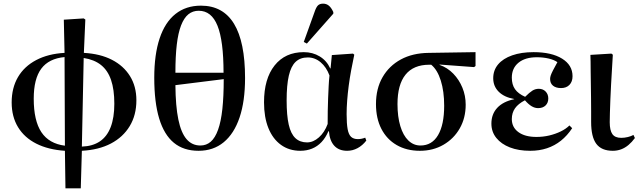

<svg xmlns="http://www.w3.org/2000/svg" viewBox="-20 -813 3502 1053"><path d="M339 220 336 14Q245 8 179.5 -25Q114 -58 79 -115.5Q44 -173 44 -251Q44 -331 78.5 -390Q113 -449 178.5 -483.5Q244 -518 334 -523L330 -705L439 -712L448 -706L440 -523Q530 -518 594 -485Q658 -452 693 -395.5Q728 -339 728 -263Q728 -182 691.5 -121.5Q655 -61 588.5 -26Q522 9 429 14L423 220ZM336 -14 334 -500Q248 -492 206.5 -436.5Q165 -381 165 -272Q165 -151 207 -88Q249 -25 336 -14ZM429 -9Q488 -11 527.5 -37.5Q567 -64 587 -116Q607 -168 607 -244Q607 -322 589 -374.5Q571 -427 534 -456.5Q497 -486 439 -495Z M1069 14Q987 14 933.5 -30Q880 -74 853 -163Q826 -252 826 -387Q826 -514 855.5 -602.5Q885 -691 942.5 -736.5Q1000 -782 1082 -782Q1203 -782 1263.5 -682.5Q1324 -583 1324 -385Q1324 -258 1294 -169Q1264 -80 1207 -33Q1150 14 1069 14ZM1079 -15Q1112 -15 1136 -36Q1160 -57 1176 -101.5Q1192 -146 1199.5 -215Q1207 -284 1207 -379L942 -346Q943 -231 958 -158Q973 -85 1003 -50Q1033 -15 1079 -15ZM942 -414H1206Q1206 -589 1173 -671.5Q1140 -754 1070 -754Q1037 -754 1013 -734.5Q989 -715 973 -673.5Q957 -632 949.5 -568Q942 -504 942 -414Z M1627 14Q1566 14 1521 -18.5Q1476 -51 1452 -110.5Q1428 -170 1428 -252Q1428 -381 1486 -454Q1544 -527 1646 -527Q1695 -527 1733.5 -503.5Q1772 -480 1791 -438H1793L1800 -511L1916 -519L1923 -513Q1914 -471 1906 -428Q1898 -385 1892.5 -343Q1887 -301 1884 -261.5Q1881 -222 1881 -187Q1881 -135 1886.5 -105Q1892 -75 1905.5 -62.5Q1919 -50 1943 -50Q1952 -50 1962.5 -52Q1973 -54 1983 -58L1989 -42Q1968 -15 1941 -0.5Q1914 14 1884 14Q1839 14 1813.5 -13.5Q1788 -41 1784 -93H1781Q1766 -58 1743.5 -34Q1721 -10 1691.5 2Q1662 14 1627 14ZM1664 -32Q1698 -32 1729 -59.5Q1760 -87 1777 -133Q1777 -168 1777.5 -204Q1778 -240 1779.5 -274.5Q1781 -309 1782.5 -340.5Q1784 -372 1787 -399Q1770 -445 1738.5 -471.5Q1707 -498 1668 -498Q1627 -498 1601.5 -474Q1576 -450 1564 -398Q1552 -346 1552 -262Q1552 -180 1563.5 -129.5Q1575 -79 1600 -55.5Q1625 -32 1664 -32ZM1663 -574 1646 -583 1705 -747Q1714 -774 1724 -783.5Q1734 -793 1752 -793Q1770 -793 1783.5 -782Q1797 -771 1808 -747V-738Z M2283 14Q2210 14 2155.5 -17.5Q2101 -49 2071.5 -106.5Q2042 -164 2042 -242Q2042 -327 2078 -389.5Q2114 -452 2178.5 -487Q2243 -522 2331 -523L2588 -527V-451L2580 -445L2391 -459V-457Q2434 -442 2466 -409Q2498 -376 2516 -332Q2534 -288 2534 -239Q2534 -166 2501.5 -109Q2469 -52 2412 -19Q2355 14 2283 14ZM2286 -15Q2349 -15 2382.5 -72Q2416 -129 2416 -233Q2416 -312 2397.5 -371Q2379 -430 2345 -458H2334Q2248 -458 2204 -403.5Q2160 -349 2160 -242Q2160 -173 2175.5 -121.5Q2191 -70 2219.5 -42.5Q2248 -15 2286 -15Z M2888 14Q2824 14 2776.5 -4.5Q2729 -23 2702 -56.5Q2675 -90 2675 -135Q2675 -187 2707 -221.5Q2739 -256 2800 -269V-270Q2745 -280 2715 -310Q2685 -340 2685 -384Q2685 -428 2712 -460Q2739 -492 2789 -509.5Q2839 -527 2906 -527Q3005 -527 3062.5 -491.5Q3120 -456 3120 -395Q3120 -365 3103 -347.5Q3086 -330 3057 -330Q3029 -330 3013 -343Q2997 -356 2997 -380Q2997 -389 3000.5 -399.5Q3004 -410 3013 -427.5Q3022 -445 3037 -472Q3019 -485 2989 -492Q2959 -499 2924 -499Q2860 -499 2823.5 -469Q2787 -439 2787 -387Q2787 -349 2804.5 -324Q2822 -299 2860 -282Q2884 -306 2900 -316Q2916 -326 2935 -326Q2958 -326 2972.5 -311Q2987 -296 2987 -273Q2987 -249 2972 -234.5Q2957 -220 2931 -220Q2913 -220 2895.5 -230.5Q2878 -241 2859 -263Q2822 -244 2804.5 -219Q2787 -194 2787 -160Q2787 -115 2823 -88.5Q2859 -62 2922 -62Q2959 -62 2992.5 -70Q3026 -78 3055 -92Q3084 -106 3103 -125L3118 -110Q3091 -69 3056.5 -41.5Q3022 -14 2980 0Q2938 14 2888 14Z M3341 14Q3279 14 3250.5 -24Q3222 -62 3222 -144Q3222 -169 3222 -202.5Q3222 -236 3221.5 -273.5Q3221 -311 3220.5 -348.5Q3220 -386 3219.5 -418.5Q3219 -451 3219 -475.5Q3219 -500 3218 -512L3333 -519L3341 -513Q3339 -478 3336.5 -436.5Q3334 -395 3331.5 -351.5Q3329 -308 3327.5 -267.5Q3326 -227 3325 -194.5Q3324 -162 3324 -143Q3324 -98 3338.5 -77.5Q3353 -57 3387 -57Q3405 -57 3423.5 -61.5Q3442 -66 3454 -73L3462 -56Q3446 -34 3427 -18Q3408 -2 3386.5 6Q3365 14 3341 14Z"/></svg>

Font: Literata 60pt Medium
Style: Regular
Weight: 500
Designer: Latin by Veronika Burian and Jose Scaglione. Greek by Irene Vlachou. Cyrillic by Vera Evstafieva.
Foundry: TypeTogether
Version: Version 3.103;gftools[0.9.29]